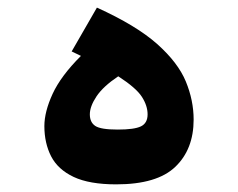

<svg xmlns="http://www.w3.org/2000/svg" viewBox="-20 -480 626 505"><path d="M285.6 4.9Q215.3 4.9 173.8 -14.6Q132.3 -34.2 114.5 -68.8Q96.7 -103.5 96.7 -148.4Q96.7 -186 118.4 -233.2Q140.1 -280.3 192.9 -333Q181.2 -338.9 168.5 -344.7L234.9 -460Q338.4 -413.1 393.3 -364.3Q448.2 -315.4 468.8 -265.6Q489.3 -215.8 489.3 -165.5Q489.3 -87.4 441.2 -41.3Q393.1 4.9 285.6 4.9ZM291 -279.3Q251.5 -252.9 233.9 -226.6Q216.3 -200.2 216.3 -179.2Q216.3 -158.2 230.7 -148.7Q245.1 -139.2 289.6 -139.2Q333.5 -139.2 350.8 -147.7Q368.2 -156.2 368.2 -179.2Q368.2 -202.1 353 -225.6Q337.9 -249 291 -279.3Z"/></svg>

Font: Cascadia Mono
Style: Bold
Weight: 700
Monospace: yes
Designer: Aaron Bell
Foundry: Saja Typeworks
Version: Version 2404.023; ttfautohint (v1.8.4)